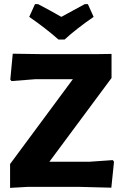

<svg xmlns="http://www.w3.org/2000/svg" viewBox="-20 -908 597 933"><path d="M407 -888 435 -826Q352 -769 294 -716H264Q203 -770 122 -826L150 -888H165Q217 -861 278 -826Q354 -868 392 -888ZM522 -646V-529L220 -122H414L528 -130L534 -122L521 4L362 0H116L29 5V-111L334 -523H150L36 -514L30 -521L42 -647L180 -645H454Z"/></svg>

Font: Alegreya Sans ExtraBold
Style: Regular
Weight: 800
Designer: Juan Pablo del Peral
Foundry: Huerta Tipografica
Version: Version 2.007